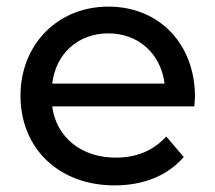

<svg xmlns="http://www.w3.org/2000/svg" viewBox="-20 -555 652 581"><path d="M327 6C415 6 488 -24 536 -80L483 -142C444 -99 393 -78 330 -78C226 -78 150 -140 138 -233H568C569 -245 570 -255 570 -262C570 -423 461 -535 308 -535C155 -535 42 -421 42 -265C42 -107 157 6 327 6ZM308 -454C400 -454 467 -391 478 -302H138C149 -393 216 -454 308 -454Z"/></svg>

Font: Malon Grotesk Med
Style: Regular
Weight: 500
Designer: Julieta Ulanovsky
Foundry: Julieta Ulanovsky
Version: Version 7.200